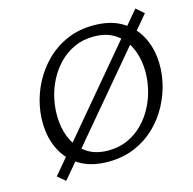

<svg xmlns="http://www.w3.org/2000/svg" viewBox="-108 -802 961 958"><g transform="rotate(-15 373.0 -323.5)"><path d="M118.1 46.9 77.9 13.7 673.5 -694.4 713.6 -659.5ZM347.1 9.4Q265.3 9.4 209.1 -21.2Q153 -51.7 121.5 -103.7Q90 -155.7 82 -220.2Q74 -284.7 88 -352.1Q100.5 -412.7 130.4 -468.9Q160.3 -525 206 -569.9Q251.6 -614.7 312.6 -641Q373.6 -667.4 449.5 -667.4Q532.2 -667.4 588.5 -636.1Q644.9 -604.9 676.5 -552.4Q708 -499.9 715.7 -435.4Q723.5 -370.9 709.5 -304.9Q696.5 -243.9 666.4 -187.3Q636.3 -130.6 590.4 -86.5Q544.5 -42.4 483.5 -16.5Q422.5 9.4 347.1 9.4ZM361.7 -44.8Q417.6 -44.8 463 -65.8Q508.3 -86.7 542.6 -122.2Q576.9 -157.6 599.5 -202.5Q622.1 -247.3 631.9 -295Q644.3 -351.9 639.2 -408.1Q634.2 -464.4 610.7 -510.7Q587.2 -557.1 543.7 -585.1Q500.3 -613.2 435.4 -613.2Q379.5 -613.2 334.4 -592.2Q289.3 -571.3 255.2 -535.8Q221.1 -500.4 198.5 -455.5Q175.9 -410.7 166.1 -363Q154.2 -306.1 159 -249.6Q163.8 -193.2 187.3 -147Q210.8 -100.9 254 -72.9Q297.3 -44.8 361.7 -44.8Z"/></g></svg>

Font: Ysabeau
Style: Bold Italic
Weight: 700
Italic angle: -12°
Designer: Christian Thalmann (Catharsis Fonts)
Version: Version 2.002